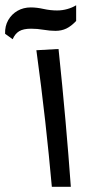

<svg xmlns="http://www.w3.org/2000/svg" viewBox="-106 -720 356 740"><path d="M93.8 0Q83 -120.6 68.4 -252.2Q53.7 -383.8 34.2 -526.4L119.6 -531.2Q134.8 -386.7 146.5 -254.2Q158.2 -121.6 167 0ZM-57.1 -568.8 -86.4 -589.8Q-87.4 -619.6 -74.2 -642.6Q-61 -665.5 -38.3 -678.5Q-15.6 -691.4 12.7 -691.4Q35.6 -691.4 62 -685.5Q88.4 -679.7 113.8 -679.7Q134.3 -679.7 153.3 -685.1Q172.4 -690.4 187.5 -699.7V-639.2Q168.5 -619.1 149.9 -610.1Q131.3 -601.1 107.4 -601.1Q86.9 -601.1 62.3 -605.2Q37.6 -609.4 13.7 -609.4Q-16.1 -609.4 -32.2 -599.6Q-48.3 -589.8 -57.1 -568.8Z"/></svg>

Font: Markazi Text
Style: Regular
Weight: 400
Designer: Borna Izadpanah (Arabic designer), Fiona Ross (Arabic design director) and Florian Runge (Latin designer)
Foundry: Borna Izadpanah and Florian Runge
Version: Version 1.000